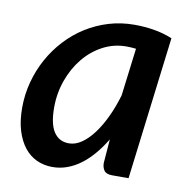

<svg xmlns="http://www.w3.org/2000/svg" viewBox="-65 -582 646 653"><g transform="rotate(10 258.0 -255.5)"><path d="M367.5 -438Q359 -439 350.8 -439.5Q342.5 -440 334 -440Q291 -440 253.2 -420Q215.5 -400 187.8 -366Q160 -332 144 -287.2Q128 -242.5 128 -193Q128 -136 146.2 -108.8Q164.5 -81.5 198 -81.5Q220.5 -81.5 242 -96.2Q263.5 -111 282.8 -136.8Q302 -162.5 318.5 -197.5Q335 -232.5 347 -273.5ZM333.5 -119Q316 -90 296.2 -66.8Q276.5 -43.5 254.5 -27Q232.5 -10.5 208 -1.5Q183.5 7.5 157 7.5Q127.5 7.5 102.5 -4Q77.5 -15.5 59.5 -38.5Q41.5 -61.5 31.2 -95.2Q21 -129 21 -173.5Q21 -219 32.5 -262.2Q44 -305.5 65 -343.8Q86 -382 115.5 -414Q145 -446 181.5 -469Q218 -492 260.2 -504.8Q302.5 -517.5 349 -517.5Q382.5 -517.5 415.5 -512.2Q448.5 -507 480 -494L419 0H362.5Q342 0 334.5 -10.5Q327 -21 327 -36.5Z"/></g></svg>

Font: Lato 2
Style: Italic
Weight: 600
Italic angle: -7°
Designer: Lukasz Dziedzic with Adam Twardoch and Botio Nikoltchev
Foundry: tyPoland Lukasz Dziedzic
Version: Version 2.015; 2015-08-06; http://www.latofonts.com/